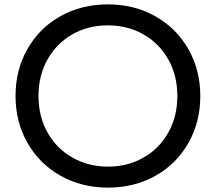

<svg xmlns="http://www.w3.org/2000/svg" viewBox="-20 -757 988 878"><path d="M51 -318Q51 -437 105.5 -533Q160 -629 256.5 -683Q353 -737 473 -737Q593 -737 689.5 -683Q786 -629 841 -533Q896 -437 896 -318Q896 -199 841.5 -103Q787 -7 690.5 47Q594 101 474 101Q354 101 257.5 47Q161 -7 106 -103Q51 -199 51 -318ZM791 -318Q791 -411 750 -484.5Q709 -558 636.5 -599.5Q564 -641 473 -641Q382 -641 310 -599.5Q238 -558 197 -484.5Q156 -411 156 -318Q156 -225 197 -151.5Q238 -78 311 -36.5Q384 5 474 5Q564 5 636.5 -36.5Q709 -78 750 -151.5Q791 -225 791 -318Z"/></svg>

Font: Gmarket Sans TTF Medium
Style: Regular
Weight: 500
Designer: Creative Director : Sungho Lee; Art Director : Kiwoong Choi; Project Manager : Sori Yang, Jongwook Yoon; Font Designer :
Foundry: Sandoll Inc.
Version: Version 1.000;hotconv 1.0.109;makeotfexe 2.5.65596